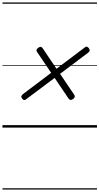

<svg xmlns="http://www.w3.org/2000/svg" viewBox="-20 -1030 803 1550"><path d="M571 -231Q558 -222 549 -223.5Q540 -225 533 -235L421 -401L190 -228Q181 -221 173.5 -222.5Q166 -224 158 -235Q150 -246 152.5 -253.5Q155 -261 165 -270L393 -442L279 -611Q273 -619 275 -627.5Q277 -636 287 -643Q300 -653 309.5 -651.5Q319 -650 324 -641L436 -475L663 -646Q673 -655 681.5 -653Q690 -651 697 -641Q705 -631 704 -622.5Q703 -614 692 -605L465 -434L579 -265Q585 -256 583.5 -248.5Q582 -241 571 -231ZM0 490H763V500H0ZM0 -20H763V0H0ZM0 -505H763V-500H0ZM0 -1010H763V-1000H0Z"/></svg>

Font: Playwrite AU TAS Guides
Style: Regular
Weight: 400
Designer: Veronika Burian, José Scaglione
Foundry: TypeTogether
Version: Version 1.003